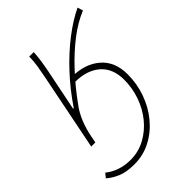

<svg xmlns="http://www.w3.org/2000/svg" viewBox="-209 -571 854 854"><g transform="rotate(-45 218.0 -144.0)"><path d="M44 0 116 -360Q122 -389 127 -420Q132 -451 132 -478H160Q160 -462 156 -433Q152 -404 146 -374L106 -176H110Q157 -246 213 -306Q269 -366 327 -410.5Q385 -455 438 -480L446 -454Q394 -433 341 -392.5Q288 -352 235.5 -296Q183 -240 134 -172Q113 -144 98.5 -108.5Q84 -73 76 -32L70 0ZM124 192Q75 192 43 178.5Q11 165 -10 146L6 126Q29 145 59.5 155.5Q90 166 126 166Q176 166 218.5 143Q261 120 292.5 81.5Q324 43 341 -6Q358 -55 358 -106Q358 -178 314 -216Q270 -254 196 -254L204 -280Q284 -280 335 -236.5Q386 -193 386 -112Q386 -53 366.5 1.5Q347 56 311.5 99Q276 142 228 167Q180 192 124 192Z"/></g></svg>

Font: Source Sans 3
Style: Italic
Weight: 200
Italic angle: -11°
Designer: Paul D. Hunt
Foundry: Adobe
Version: Version 3.046;hotconv 1.0.118;makeotfexe 2.5.65603